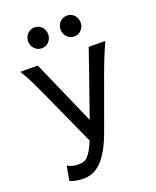

<svg xmlns="http://www.w3.org/2000/svg" viewBox="-169 -1031 930 1141"><g transform="rotate(-20 295.5 -460.5)"><path d="M559.1 -712.9Q533.7 -656.2 517.1 -615Q500.5 -573.7 488.3 -539.6L367.2 -206.1Q343.8 -142.1 319.3 -100.1Q294.9 -58.1 268.8 -33.2Q242.7 -8.3 215.6 2Q188.5 12.2 160.2 12.2Q132.3 12.2 110.6 7.8Q88.9 3.4 73.2 -4.4L90.3 -95.2Q103 -87.4 119.6 -82.5Q136.2 -77.6 158.2 -77.6Q174.3 -77.6 187.7 -80.6Q201.2 -83.5 213.9 -95Q226.6 -106.4 240 -128.4Q253.4 -150.4 269 -188.5L109.9 -539.6Q95.2 -572.3 73.5 -617.9Q51.8 -663.6 22 -712.9H131.8L311.5 -303.7Q320.3 -329.1 331.3 -360.4Q342.3 -391.6 354 -425.3Q365.7 -459 377.7 -493.2Q389.6 -527.3 400.9 -559.6Q427.2 -634.3 454.1 -712.9ZM127 -866.7Q127 -880.4 131.8 -892.3Q136.7 -904.3 145.3 -913.3Q153.8 -922.4 165.3 -927.5Q176.8 -932.6 190.4 -932.6Q204.1 -932.6 215.8 -927.5Q227.5 -922.4 235.8 -913.3Q244.1 -904.3 249 -892.3Q253.9 -880.4 253.9 -866.7Q253.9 -853 249 -841.1Q244.1 -829.1 235.8 -820.1Q227.5 -811 215.8 -805.9Q204.1 -800.8 190.4 -800.8Q176.8 -800.8 165.3 -805.9Q153.8 -811 145.3 -820.1Q136.7 -829.1 131.8 -841.1Q127 -853 127 -866.7ZM332 -866.7Q332 -880.4 336.9 -892.3Q341.8 -904.3 350.3 -913.3Q358.9 -922.4 370.4 -927.5Q381.8 -932.6 395.5 -932.6Q409.2 -932.6 420.9 -927.5Q432.6 -922.4 440.9 -913.3Q449.2 -904.3 454.1 -892.3Q459 -880.4 459 -866.7Q459 -853 454.1 -841.1Q449.2 -829.1 440.9 -820.1Q432.6 -811 420.9 -805.9Q409.2 -800.8 395.5 -800.8Q381.8 -800.8 370.4 -805.9Q358.9 -811 350.3 -820.1Q341.8 -829.1 336.9 -841.1Q332 -853 332 -866.7Z"/></g></svg>

Font: Andika
Style: Regular
Weight: 400
Designer: Victor Gaultney, Annie Olsen, Julie Remington, Don Collingsworth, Eric Hays
Foundry: SIL International
Version: Version 1.001